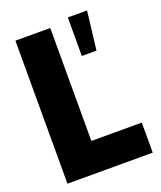

<svg xmlns="http://www.w3.org/2000/svg" viewBox="-146 -892 823 984"><g transform="rotate(-20 265.0 -400.0)"><path d="M515 0H50V-780H240V-164H515ZM423 -590H343V-800H448Z"/></g></svg>

Font: Tanohe Sans Black
Style: Regular
Weight: 900
Designer: Village Type and Design LLC & Cristiano Sobral
Foundry: Cooper Hewitt Smithsonian Design Museum
Version: Version 1.00;March 11, 2020;FontCreator 12.0.0.2522 64-bit; 